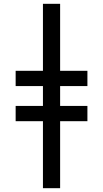

<svg xmlns="http://www.w3.org/2000/svg" viewBox="-20 -843 540 1006"><path d="M205 143V-208H62V-288H205V-392H62V-472H205V-823H295V-472H438V-392H295V-288H438V-208H295V143Z"/></svg>

Font: Iosevka Curly Medium
Style: Regular
Weight: 500
Monospace: yes
Designer: Belleve Invis
Foundry: Belleve Invis
Version: Version 22.1.2; ttfautohint (v1.8.4)